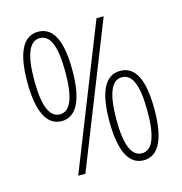

<svg xmlns="http://www.w3.org/2000/svg" viewBox="-108 -822 881 930"><g transform="rotate(-15 332.5 -357.0)"><path d="M165 -276C238 -276 278 -350 278 -501C278 -650 241 -724 165 -724C91 -724 52 -651 52 -501C52 -351 92 -276 165 -276ZM173 0H209L492 -714H456ZM165 -310C114 -310 87 -371 87 -501C87 -631 114 -692 165 -692C218 -692 243 -630 243 -501C243 -372 217 -310 165 -310ZM500 10C573 10 613 -64 613 -215C613 -365 576 -438 500 -438C426 -438 387 -366 387 -216C387 -65 426 10 500 10ZM500 -25C449 -25 422 -85 422 -215C422 -345 449 -406 500 -406C553 -406 578 -344 578 -215C578 -86 552 -25 500 -25Z"/></g></svg>

Font: Noto Sans Tamil Condensed ExtraLight
Style: Regular
Weight: 200
Width: 3
Designer: Jelle Bosma - Monotype Design Team
Foundry: Monotype Imaging Inc.
Version: Version 2.004